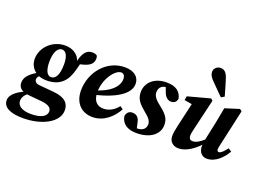

<svg xmlns="http://www.w3.org/2000/svg" viewBox="-187 -1125 2305 1701"><g transform="rotate(20 965.0 -274.5)"><path d="M137.6 234.6C324.7 234.6 465.6 152.1 465.6 43.6C465.6 -19.9 429.2 -67.2 314.7 -77.6L178.8 -89.6C140.6 -93.2 131.1 -111.9 131.1 -128.2C131.1 -142.6 133.6 -152.9 171 -185.8L151.2 -210.1V-203C70.4 -157.6 18.7 -119.1 18.7 -56.9C18.7 -17.2 44.3 12.4 90.8 19.8V22.1C103.1 24.4 114.8 25.6 126.6 26.6L243.1 37.1C312.4 44.1 339.3 66 339.3 99.5C339.3 147 285.8 176.1 193.4 176.1C112.4 176.1 63.6 147.1 63.6 98.4C63.6 61 87.3 32.6 122.5 8.4L104 -2.2C29.1 23.6 -49.4 71 -49.4 133.6C-49.4 199.8 19.8 234.6 137.6 234.6ZM220.2 -150.7C353.2 -150.7 411.3 -223.3 439.8 -339.4C447.1 -367.7 452.7 -392.4 461.5 -415.7L438.5 -383.7C528 -402.5 571.6 -424 571.6 -485.6C571.6 -497.9 568.3 -505.6 564 -512.3C552 -519.9 539.1 -523.4 520.4 -523.4C469 -523.4 431.8 -489.1 410.5 -375L422.5 -373.9C422.7 -438.4 367 -498.7 273.3 -498.7C154.3 -498.7 58.6 -403.6 58.6 -294.6C58.6 -221.9 114.7 -150.7 220.2 -150.7ZM248.9 -192C205.5 -192 189.3 -250.8 189.3 -312.5C189.3 -399 214 -456 261 -456C296.6 -456 320.1 -413 320.1 -339.7C320.1 -227.2 285.9 -192 248.9 -192Z M714.6 15.1C823 15.1 903 -63.8 944.3 -141.1L916.3 -161.2C885 -122.2 839.3 -88.2 780.6 -88.2C718.5 -88.2 680.9 -127.2 680.9 -209C680.9 -333.4 764.4 -444.3 821.5 -444.3C842.4 -444.3 858.6 -428 858.6 -395.3C858.6 -332.6 803.9 -251.4 619.8 -204.9L622.4 -167.6C861.5 -216.4 975 -299.2 975 -391C975 -455.7 925.4 -498.7 836.4 -498.7C667 -498.7 539.6 -346.2 539.6 -173C539.6 -55.7 610.4 15.1 714.6 15.1Z M1128.3 15.1C1268.7 15.1 1338.9 -55.3 1338.9 -136.2C1338.9 -194.2 1313.6 -229.2 1252.9 -277C1200.2 -318.3 1172.4 -346.5 1172.4 -387.1C1172.4 -422 1193.4 -457.6 1245.9 -457.6C1261.9 -457.6 1276.2 -457 1290.5 -456.2L1228.7 -476.4L1251.7 -412.6C1267.5 -369.7 1295.5 -351.2 1322.1 -351.2C1355.1 -351.2 1374.1 -371 1377.3 -399.3C1364.4 -460 1321.6 -498.7 1230.3 -498.7C1109.3 -498.7 1042 -425.3 1042 -340.1C1042 -274.3 1077.8 -235.8 1133.6 -189.9C1183.4 -150.4 1202.9 -124.4 1202.9 -93.8C1202.9 -54 1174.7 -26 1124.4 -26C1103.1 -26 1084 -26.6 1061.6 -28.6L1123.5 -7.4L1107.2 -80C1097.4 -125.9 1071.1 -143.4 1036.3 -143.4C1003.1 -143.4 984.3 -123.1 978.6 -91C989.1 -22.4 1042.5 15.1 1128.3 15.1Z M1525.2 15.1C1596.1 15.1 1676.8 -36.5 1752.6 -129.7H1765.4L1746.9 -162C1692.3 -108.9 1655.1 -87.5 1621.4 -87.5C1601.7 -87.5 1586.2 -97.9 1586.2 -127.6C1586.2 -147.5 1591.5 -169.5 1597.7 -195.4L1665.7 -484.4L1648.4 -500.2L1437.9 -443.7L1431.7 -405.9L1527.7 -389.8L1509.2 -419L1451 -164.5C1443.8 -131.2 1437.2 -97.7 1437.2 -69.3C1437.2 -16 1476.2 15.1 1525.2 15.1ZM1792 15.1C1874.8 15.1 1936.4 -51.9 1975.9 -117.6L1945.2 -138C1912.1 -95.8 1891.4 -76.1 1873.7 -76.1C1863.8 -76.1 1856.4 -83.3 1856.4 -96.6C1856.4 -106.9 1859 -120.7 1863.3 -139.3L1940 -484.4L1920.6 -500.2L1786.8 -458C1777.9 -407.6 1768.8 -358.6 1758.7 -309.7L1719.9 -127.2H1723.2C1717.1 -103.7 1714.7 -89.5 1714.7 -76.2C1714.7 -17.6 1747.8 15.1 1792 15.1ZM1755.3 -556.3C1740.3 -607.9 1726.9 -658 1710.2 -708.8C1691.3 -769.2 1666 -782.9 1634.7 -782.9C1604.6 -782.9 1574.7 -759.5 1574.7 -725.9C1574.7 -695.3 1592.4 -670.1 1622.3 -641.6C1656.4 -605.1 1691 -573.5 1725.6 -538.3L1755.3 -556.3Z"/></g></svg>

Font: Source Serif 4 Variable
Style: Italic
Weight: 400
Italic angle: -12°
Designer: Frank Grießhammer
Foundry: Adobe Systems Incorporated
Version: Version 4.004;hotconv 1.0.116;makeotfexe 2.5.65601